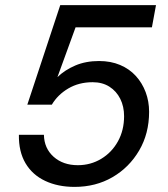

<svg xmlns="http://www.w3.org/2000/svg" viewBox="-20 -720 658 752"><path d="M272 12Q207 12 157 -11.5Q107 -35 80 -80.5Q53 -126 54 -192H152Q153 -139 190 -106Q227 -73 285 -73Q335 -73 376.5 -98Q418 -123 442 -166.5Q466 -210 466 -265Q466 -303 451 -333Q436 -363 408.5 -380.5Q381 -398 343 -398Q289 -398 247.5 -373.5Q206 -349 183 -310H87L216 -700H591L575 -613H276L205 -418Q234 -446 275 -463.5Q316 -481 368 -481Q414 -481 450.5 -465.5Q487 -450 512 -422.5Q537 -395 550.5 -359Q564 -323 564 -282Q564 -197 525 -130.5Q486 -64 420.5 -26Q355 12 272 12Z"/></svg>

Font: DM Sans 24pt Medium
Style: Italic
Weight: 500
Italic angle: -10°
Designer: Colophon Foundry, Jonny Pinhorn
Foundry: Colophon Foundry
Version: Version 4.004;gftools[0.9.30]